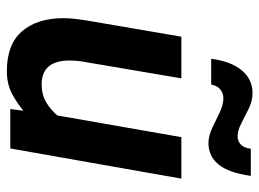

<svg xmlns="http://www.w3.org/2000/svg" viewBox="-118 -628 756 560"><g transform="rotate(90 260.0 -348.0)"><path d="M187.5 10Q109 10 71 -34.5Q33 -79 33 -154.5Q33 -171 35 -188.5Q37 -206 40 -224.5L87 -499H208.5L163.5 -233.5Q160 -215 158.2 -201Q156.5 -187 156.5 -173.5Q156.5 -91.5 226 -91.5Q255.5 -91.5 278 -104.5Q300.5 -117.5 320.5 -141.5L310 -44Q282.5 -20.5 253.8 -5.2Q225 10 187.5 10ZM298 0 314 -121.5 380 -499H501L413 0ZM397.5 -578Q376.5 -578 353.2 -589Q330 -600 307.8 -610.8Q285.5 -621.5 267 -621.5Q251 -621.5 240.2 -612Q229.5 -602.5 226.5 -586H151.5Q159 -644 185.2 -675.2Q211.5 -706.5 251.5 -706.5Q274.5 -706.5 296.8 -695.5Q319 -684.5 339.8 -673.8Q360.5 -663 378 -663Q391 -663 401 -671.8Q411 -680.5 414 -701.5H493Q484 -637 459.8 -607.5Q435.5 -578 397.5 -578Z"/></g></svg>

Font: Cabin
Style: Bold Italic
Weight: 700
Width: 4
Italic angle: -10°
Designer: Pablo Impallari
Foundry: Pablo Impallari. http://www.impallari.com Igino Marini. http://www.ikern.com
Version: Version 3.001